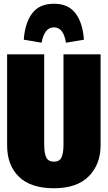

<svg xmlns="http://www.w3.org/2000/svg" viewBox="-20 -986 575 1025"><path d="M517 -210Q517 -109 454 -45Q391 19 268 19Q144 19 81 -42.5Q18 -104 18 -210V-696H216V-216Q216 -166 227.5 -144.5Q239 -123 268 -123Q297 -123 308 -145Q319 -167 319 -216V-696H517ZM428 -774 332 -758Q319 -840 268 -840Q217 -840 202 -758L107 -774Q113 -863 151.5 -914.5Q190 -966 268 -966Q345 -966 383.5 -914.5Q422 -863 428 -774Z"/></svg>

Font: Fira Sans Extra Condensed Black
Style: Regular
Weight: 900
Width: 1
Designer: Carrois Corporate & Edenspiekermann AG
Foundry: Carrois Corporate GbR & Edenspiekermann AG
Version: Version 4.203